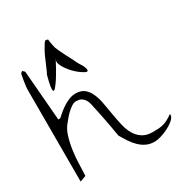

<svg xmlns="http://www.w3.org/2000/svg" viewBox="-187 -963 1056 1108"><g transform="rotate(-30 341.0 -409.0)"><path d="M361.3 -133.8Q359.4 -141.6 356.9 -158.2Q354.5 -174.8 350.6 -195.8Q346.7 -216.8 342.3 -240.2Q337.9 -263.7 333.5 -284.7Q329.1 -305.7 325.7 -322.3Q322.3 -338.9 320.3 -346.7Q317.4 -364.3 313 -378.4Q308.6 -392.6 300.3 -403.8Q292 -415 279.8 -421.4Q267.6 -427.7 248 -427.7Q233.4 -427.7 217.3 -417Q201.2 -406.2 186.5 -392.1Q171.9 -377.9 161.1 -364.7Q150.4 -351.6 146.5 -346.7Q122.1 -320.3 109.4 -279.3Q96.7 -238.3 90.3 -193.4Q84 -148.4 83 -105Q82 -61.5 80.1 -27.3L40 -12.7V-627.9Q40 -632.8 41.5 -646Q43 -659.2 45.4 -674.3Q47.9 -689.5 50.3 -702.6Q52.7 -715.8 53.7 -721.7Q54.7 -724.6 59.6 -729Q64.5 -733.4 66.4 -734.4L80.1 -721.7L107.4 -387.7H120.1Q132.8 -399.4 149.4 -413.1Q166 -426.8 185.5 -439.5Q205.1 -452.1 226.1 -460Q247.1 -467.8 267.6 -467.8Q303.7 -467.8 325.2 -450.2Q346.7 -432.6 359.9 -402.8Q373 -373 379.4 -335.9Q385.7 -298.8 392.6 -259.8Q399.4 -220.7 407.7 -183.1Q416 -145.5 432.1 -116.7Q448.2 -87.9 475.1 -69.8Q502 -51.8 543.9 -51.8Q565.4 -51.8 581.1 -52.7Q596.7 -53.7 612.3 -57.6Q627.9 -61.5 644 -69.8Q660.2 -78.1 680.7 -92.8Q680.7 -92.8 681.2 -90.3Q681.6 -87.9 681.6 -86.9Q681.6 -71.3 663.6 -55.2Q645.5 -39.1 620.6 -26.4Q595.7 -13.7 569.8 -5.9Q543.9 2 527.3 2Q495.1 2 470.7 -9.8Q446.3 -21.5 426.8 -41Q407.2 -60.5 391.1 -85Q375 -109.4 361.3 -133.8ZM179.7 -643.6Q181.6 -646.5 188.5 -661.1Q195.3 -675.8 203.6 -695.8Q211.9 -715.8 221.7 -737.8Q231.4 -759.8 241.2 -777.3Q251 -794.9 259.3 -807.6Q267.6 -820.3 274.4 -820.3Q275.4 -820.3 280.3 -818.8Q285.2 -817.4 287.1 -816.4Q287.1 -812.5 288.6 -803.2Q290 -793.9 292 -783.2Q293.9 -772.5 296.4 -762.7Q298.8 -752.9 300.8 -750Q303.7 -741.2 312 -724.1Q320.3 -707 330.1 -687.5Q339.8 -668 350.6 -648.4L367.2 -614.3Q388.7 -582 393.6 -565.4Q398.4 -548.8 393.6 -544.9Q388.7 -541 375.5 -547.9Q362.3 -554.7 345.7 -567.4Q329.1 -580.1 312.5 -597.7Q295.9 -615.2 283.7 -633.8Q271.5 -652.3 265.6 -670.9Q263.7 -681.6 265.6 -692.4Q264.6 -689.5 263.7 -687.5Q256.8 -673.8 246.6 -655.3Q236.3 -636.7 223.6 -615.2Q210.9 -593.8 198.7 -576.7Q186.5 -559.6 177.7 -550.3Q168.9 -541 164.6 -545.9Q160.2 -550.8 163.6 -573.7Q167 -596.7 179.7 -643.6ZM268.6 -702.1Q265.6 -697.3 265.6 -693.4Q269.5 -701.2 268.6 -702.1Z"/></g></svg>

Font: The Girl Next Door
Style: Regular
Weight: 400
Designer: Kimberly Geswein
Foundry: Kimberly Geswein
Version: Version 1.002 2010